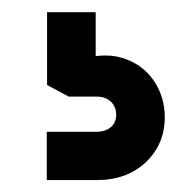

<svg xmlns="http://www.w3.org/2000/svg" viewBox="-20 -41 318 314"><path d="M56.5 253.5V174.5H138Q152.5 174.5 161.2 167Q170 159.5 170 146.5Q170 133.5 161.2 125.2Q152.5 117 138 117H92.5L57 98V-21H136.5V76.5L100.5 60Q146 43.5 179.2 53.5Q212.5 63.5 231 90.2Q249.5 117 249.5 150.5Q249.5 194.5 218.8 224Q188 253.5 138 253.5Z"/></svg>

Font: Mohave Light SemiBold
Style: Regular
Weight: 600
Version: Version 2.003